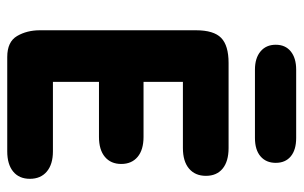

<svg xmlns="http://www.w3.org/2000/svg" viewBox="-170 -648 818 517"><g transform="rotate(90 238.5 -389.0)"><path d="M200 -473H378Q414 -473 433.5 -489.5Q453 -506 453 -535Q453 -564 433.5 -580Q414 -596 378 -596H149Q102 -596 81.5 -576Q61 -556 61 -508V-88Q61 -53 76.5 -26.5Q92 0 133 0H387Q422 0 441.5 -16Q461 -32 461 -61Q461 -90 441.5 -106.5Q422 -123 387 -123H200V-247H348Q383 -247 402 -263Q421 -279 421 -307Q421 -335 402 -351Q383 -367 348 -367H200ZM167 -778Q136 -778 118 -763.5Q100 -749 100 -723Q100 -697 118 -682Q136 -667 167 -667H351Q383 -667 400.5 -682Q418 -697 418 -723Q418 -749 400.5 -763.5Q383 -778 351 -778Z"/></g></svg>

Font: Beiruti ExtraBold
Style: Regular
Weight: 800
Designer: Arlette Boutros
Foundry: Boutros
Version: Version 1.41